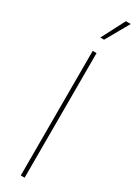

<svg xmlns="http://www.w3.org/2000/svg" viewBox="-249 -956 700 971"><g transform="rotate(30 101.0 -470.5)"><path d="M112.3 -727.5V0H89.8V-727.5ZM89.4 -805.2 160.2 -941.4H188.5L111.3 -805.2Z"/></g></svg>

Font: Inter 18pt Thin
Style: Regular
Weight: 250
Designer: Rasmus Andersson
Foundry: rsms
Version: Version 4.001;git-66647c0bb